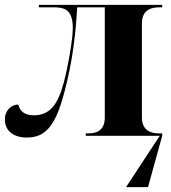

<svg xmlns="http://www.w3.org/2000/svg" viewBox="-20 -556 701 786"><path d="M90 7C159 7 202 -32 237 -155C262 -244 287 -356 296 -526H409V-75C409 -18 370 -10 343 -10H331V0H634L496 210H586L644 0V-10H632C603 -10 561 -18 561 -75V-461C561 -518 603 -526 632 -526H644V-536H139V-526H200C244 -526 278 -517 278 -441C278 -391 256 -273 241 -218C216 -124 182 -84 118 -84C84 -84 61 -99 55 -128C27 -128 0 -105 0 -67C0 -21 34 7 90 7Z"/></svg>

Font: Noto Serif Display
Style: Bold
Weight: 700
Designer: Monotype Design Team
Foundry: Monotype Imaging Inc.
Version: Version 2.009